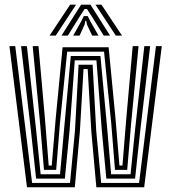

<svg xmlns="http://www.w3.org/2000/svg" viewBox="-20 -796 728 816"><path d="M94.7 0 20.1 -600H44.8L116.4 -18.5H277.5L298.6 -239.8L314 -521H373.7L389 -239.6L410 -18.5H571.1L642.8 -600H667.6L592.7 0H389.5L368.1 -237.8L352.7 -502.4H335L319.5 -237.9L297.9 0ZM133.4 -37 111.5 -240.4 69.6 -600H94.3L132.5 -253.2L152.7 -55.5H235.2L253.1 -254.7L280.9 -558H406.8L435.2 -254.6L452.3 -55.5H534.8L554.9 -252.6L593.4 -600H618.1L576 -239.7L554.1 -37H431.9L412.7 -241.5L389.9 -539.5H297.8L275.7 -241.6L255.6 -37ZM166.9 -74 150.7 -268.2 118.9 -600H143.6L171 -292.2L187 -92.6H199.9L216.7 -292.4L246 -595H441.7L470.9 -292.3L487.6 -92.6H500.5L516.7 -291.8L544 -600H568.8L537 -267.7L520.6 -74H468.7L453 -269.4L422.2 -576.5H265.5L234.5 -269.4L218.8 -74ZM190.7 -644.8 278 -776.1H303.3L216.9 -644.8ZM241.4 -644.8 324.6 -776.1H364.5L447.7 -644.8H420.7L369.9 -726.6L349.6 -757.7H339.5L319.2 -726.5L268.4 -644.8ZM291.3 -644.8 324.4 -704 336.3 -727.8H352.8L364.8 -704L398.6 -644.8H371.7L350.3 -690.1L346.4 -707.7H342.8L339 -690.1L318.3 -644.8ZM472.2 -644.8 385.8 -776.1H411.2L498.4 -644.8Z"/></svg>

Font: Big Shoulders Inline Thin
Style: Regular
Weight: 100
Designer: Patric King
Foundry: XO Type Co
Version: Version 2.002